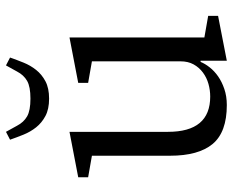

<svg xmlns="http://www.w3.org/2000/svg" viewBox="-90 -696 798 659"><g transform="rotate(-90 309.5 -367.0)"><path d="M278 12Q185 12 144.5 -36.5Q104 -85 104 -183V-451L30 -464V-498L186 -528V-190Q186 -45 307 -45Q329 -45 350.5 -51Q372 -57 389.5 -70Q407 -83 417.5 -102Q428 -121 428 -147V-451L354 -464V-498L510 -528V-65L584 -52V-18L430 12V-78H426Q420 -63 407.5 -47Q395 -31 376.5 -18Q358 -5 333 3.5Q308 12 278 12ZM300 -598Q264 -598 240.5 -610.5Q217 -623 201.5 -642.5Q186 -662 176.5 -685.5Q167 -709 159 -732L186 -746L207 -708Q219 -685 239 -673.5Q259 -662 300 -662Q341 -662 361 -673.5Q381 -685 393 -708L414 -746L441 -732Q433 -709 423.5 -685.5Q414 -662 398.5 -642.5Q383 -623 359.5 -610.5Q336 -598 300 -598Z"/></g></svg>

Font: IBM Plex Serif
Style: Regular
Weight: 400
Designer: Mike Abbink, Paul van der Laan, Pieter van Rosmalen
Foundry: Bold Monday
Version: Version 2.6